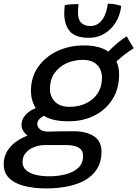

<svg xmlns="http://www.w3.org/2000/svg" viewBox="-84 -775 747 1044"><path d="M288.6 -115.4Q210.3 -115.4 165.7 -139.2Q121.1 -162.9 102.6 -200.4Q84.2 -237.9 84.2 -279.6Q84.2 -355.4 123.5 -411.3Q162.8 -467.1 228.2 -497.6Q293.5 -528 371.6 -528Q468.7 -528 516.2 -485.3Q563.7 -442.6 563.7 -370.4Q563.7 -292.6 527.5 -235.2Q491.2 -177.8 429.2 -146.6Q367.1 -115.4 288.6 -115.4ZM168.5 249.5Q100.1 249.5 47.7 236.1Q-4.7 222.7 -34.2 193.7Q-63.8 164.7 -63.8 117.8Q-63.8 76.2 -43.1 43.9Q-22.3 11.6 12.5 -10.9Q47.2 -33.3 90 -45.6Q132.7 -57.9 176.9 -59.4Q207.8 -60.4 242.9 -60.8Q278.1 -61.3 316.1 -61.3Q386.3 -61.3 427.1 -33.9Q467.9 -6.4 467.9 48.6Q467.9 103.9 444.3 142.3Q420.6 180.8 379.2 204.4Q337.8 227.9 283.6 238.7Q229.4 249.5 168.5 249.5ZM183.9 183.6Q230.6 183.6 272.7 172.9Q314.8 162.2 341.2 137.9Q367.8 113.5 367.8 72.7Q367.8 49 354.7 36.4Q341.6 23.8 321.4 18.8Q301.3 13.8 279.4 13.8Q250.2 13.8 219.3 13.8Q188.3 13.8 159.9 13.8Q130.2 13.8 102.3 24.5Q74.4 35.1 56.5 55.8Q38.6 76.4 38.6 106.1Q38.6 133.2 57.8 150.3Q77 167.4 109.8 175.5Q142.7 183.6 183.9 183.6ZM120.1 -17.8Q74 -26.5 53.4 -48.6Q32.8 -70.6 32.8 -94.9Q32.8 -119.1 46.2 -138.9Q59.6 -158.8 81.4 -172.6Q103.2 -186.4 127.1 -191.1L180.7 -154.3Q151.9 -146.6 135.3 -132.4Q118.6 -118.2 118.6 -100.9Q118.6 -84.9 133.3 -72.2Q148.1 -59.4 176.9 -59.4ZM293.9 -194.2Q344.6 -194.2 384.6 -213.6Q424.7 -233 447.7 -268.5Q470.6 -304 470.6 -352.5Q470.6 -395.4 443.8 -422.4Q416.9 -449.5 366.9 -449.5Q318 -449.5 277.1 -430.8Q236.2 -412 211.9 -376.8Q187.6 -341.7 187.6 -291.9Q187.6 -248.9 215.3 -221.6Q243.1 -194.2 293.9 -194.2ZM529.2 -418.9 482.9 -466.3Q496.1 -485.8 517.6 -507.3Q539.2 -528.8 562.9 -547.7Q586.6 -566.6 605.5 -577.4Q608.9 -570.2 616 -557.7Q623.1 -545.1 630.8 -532.8Q638.4 -520.4 643.1 -512.7Q634.1 -507.6 618.2 -496.6Q602.2 -485.5 584.7 -471.5Q567.2 -457.4 552.1 -443.5Q537.1 -429.5 529.2 -418.9ZM575.2 -742.6Q569.4 -692.5 545.2 -653.4Q521 -614.3 483.6 -591.8Q446.1 -569.4 399.6 -569.4Q325.2 -569.4 295.3 -605.5Q265.3 -641.7 265.3 -702.8Q265.3 -712.9 266.2 -724.3Q267.1 -735.7 268.1 -746.5Q278.3 -749.3 291.7 -750.5Q305 -751.8 318.7 -752.2Q332.4 -752.6 343.1 -752.6Q341.8 -741.1 340.8 -730Q339.8 -719 339.8 -708.8Q339.8 -669.3 357.3 -651.4Q374.8 -633.4 406.9 -633.4Q435.8 -633.4 455.4 -649.9Q475.1 -666.4 486.7 -694.1Q498.2 -721.7 502.2 -754.9Q524.8 -754.9 544.7 -750.9Q564.6 -747 575.2 -742.6Z"/></svg>

Font: Grandstander Thin
Style: Italic
Weight: 100
Italic angle: -15°
Designer: Tyler Finck
Foundry: Etcetera Type Co
Version: Version 1.200